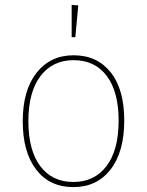

<svg xmlns="http://www.w3.org/2000/svg" viewBox="-20 -755 600 785"><path d="M488 -262Q488 -134 432 -62Q376 10 280 10Q183 10 128 -61.5Q73 -133 73 -259Q73 -386 129.5 -457.5Q186 -529 281 -529Q377 -529 432.5 -459.5Q488 -390 488 -262ZM96 -259Q96 -141 144.5 -76Q193 -11 280 -11Q366 -11 415.5 -76Q465 -141 465 -262Q465 -380 416.5 -444.5Q368 -509 281 -509Q195 -509 145.5 -444Q96 -379 96 -259ZM300 -733 288 -603H273V-735Z"/></svg>

Font: Fira Sans Thin
Style: Regular
Weight: 100
Designer: bBox Type GmbH & Carrois Corporate GbR & Edenspiekermann AG
Foundry: bBox Type GmbH & Carrois Corporate GbR & Edenspiekermann AG
Version: Version 4.301